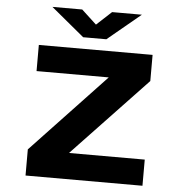

<svg xmlns="http://www.w3.org/2000/svg" viewBox="-60 -966 994 1024"><g transform="rotate(5 437.5 -454.0)"><path d="M114.5 0V-140L511 -560H124.5V-700H733.5V-560L335 -140H740.5V0ZM179 -908.5H338.5L418.5 -834.5L498.5 -908.5H658L480.5 -761.5H356.5Z"/></g></svg>

Font: Trispace SemiExpanded ExtraBold
Style: Regular
Weight: 800
Width: 6
Designer: Tyler Finck
Foundry: Etcetera Type Company
Version: Version 1.210; ttfautohint (v1.8.3)